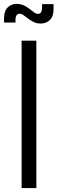

<svg xmlns="http://www.w3.org/2000/svg" viewBox="-22 -957 292 977"><path d="M163 0H88V-750H163ZM185.1 -837.2Q164.8 -837.2 150 -844.8Q135.2 -852.2 123.8 -860.2Q109.9 -870.8 98.8 -879Q87.6 -887.2 77.2 -887.2Q67.2 -887.2 62 -878.9Q56.8 -870.5 56.8 -859.2V-842.2H-1.5V-862.5Q-1.5 -900.8 16.9 -919Q35.4 -937.2 63.2 -937.2Q84.1 -937.2 100.4 -929.1Q116.8 -920.9 128 -912Q140.6 -902.9 150.8 -894.7Q160.9 -886.5 171.5 -886.5Q183 -886.5 187.6 -896Q192.2 -905.5 192.2 -916V-936H250.5V-911.2Q250.5 -873.4 232 -855.3Q213.5 -837.2 185.1 -837.2Z"/></svg>

Font: Mohave Light
Style: Regular
Weight: 300
Designer: Gumpita Rahayu
Foundry: Tokotype
Version: Version 2.003